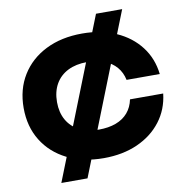

<svg xmlns="http://www.w3.org/2000/svg" viewBox="-102 -969 1140 1188"><g transform="rotate(-10 467.5 -375.0)"><path d="M580 -872H744.4L351.4 122H187ZM903.8 -313.8Q892.6 -215.2 835.7 -140.8Q778.8 -66.4 686 -25Q593.2 16.4 473.6 16.4Q342.8 16.4 244.8 -32.6Q146.8 -81.6 92.3 -169.7Q37.8 -257.8 37.8 -375Q37.8 -492.2 92.3 -580.3Q146.8 -668.4 244.8 -717.4Q342.8 -766.4 473.6 -766.4Q593.2 -766.4 686 -725Q778.8 -683.6 835.7 -609.4Q892.6 -535.2 903.8 -436.2H695.2Q685.4 -483.6 656.4 -517.3Q627.4 -551 581.1 -569.1Q534.8 -587.2 473.2 -587.2Q403.2 -587.2 352.5 -561.7Q301.8 -536.2 274.6 -488.4Q247.4 -440.6 247.4 -375Q247.4 -309.4 274.6 -261.9Q301.8 -214.4 352.5 -188.6Q403.2 -162.8 473.2 -162.8Q534.8 -162.8 581.1 -180.1Q627.4 -197.4 656.4 -231.3Q685.4 -265.2 695.2 -313.8Z"/></g></svg>

Font: Unbounded
Style: Regular
Weight: 400
Designer: Luke Prowse, Jean-Baptiste Morizot, Fátima Lázaro, Florian Runge
Foundry: NaN
Version: Version 1.701;gftools[0.9.28.dev5+ged2979d]